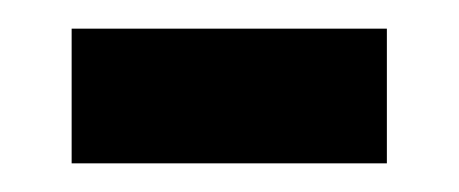

<svg xmlns="http://www.w3.org/2000/svg" viewBox="-20 -358 320 134"><path d="M250 -338V-244H30V-338Z"/></svg>

Font: Mukta Mahee SemiBold
Style: Regular
Weight: 600
Designer: Shuchita Grover, Noopur Datye, Girish Dalvi, Yashodeep Gholap
Foundry: Ek Type
Version: Version 2.538;PS 1.000;hotconv 16.6.51;makeotf.lib2.5.65220;